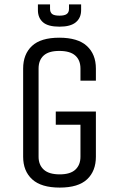

<svg xmlns="http://www.w3.org/2000/svg" viewBox="-20 -836 540 871"><path d="M233 -330H415V-125Q415 -60 375 -22.5Q335 15 251 15Q167 15 126 -22.5Q85 -60 85 -125V-525Q85 -590 125 -627.5Q165 -665 249 -665Q333 -665 374 -627.5Q415 -590 415 -525V-470H345V-525Q345 -563 321.5 -584Q298 -605 249 -605Q201 -605 178 -584Q155 -563 155 -525V-125Q155 -88 178.5 -66.5Q202 -45 251 -45Q299 -45 322 -66.5Q345 -88 345 -125V-270H233ZM207 -796Q207 -780 216.5 -772.5Q226 -765 250 -765Q273 -765 283 -772.5Q293 -780 293 -796V-816H348V-790Q348 -755 324 -735Q300 -715 250 -715Q198 -715 175 -735Q152 -755 152 -790V-816H207Z"/></svg>

Font: Unica One
Style: Regular
Weight: 400
Designer: Eduardo Rodriguez Tunni
Foundry: Eduardo Rodriguez Tunni
Version: Version 2.000; ttfautohint (v1.8.4.7-5d5b);gftools[0.9.23]